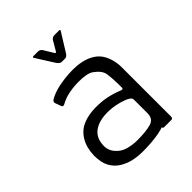

<svg xmlns="http://www.w3.org/2000/svg" viewBox="-197 -799 923 923"><g transform="rotate(-45 264.5 -337.5)"><path d="M349.5 -224.2Q299.5 -242.7 252.7 -243.2Q194.2 -244 159.5 -220.6Q124.8 -197.2 121.7 -149.7Q118.3 -115.2 140 -89.1Q161.7 -63 192.8 -54.7Q224 -46.3 253.8 -46.3Q314.3 -46.3 347.7 -56Q381 -65.7 381 -103.3V-197.7Q381 -212.2 349.5 -224.2ZM449.7 -108.5Q448.7 -53.8 421.4 -30.2Q394.2 -6.7 344.7 2.1Q295.2 10.8 235.7 10.8Q201.5 10.8 170.7 3.9Q139.8 -3 113.1 -19.8Q86.3 -36.5 70.7 -65.3Q55 -94.2 55 -142Q56.5 -193.5 77.8 -230Q99 -266.5 135.4 -282.8Q171.8 -299.2 223 -300Q262.3 -300.2 294.8 -294.1Q327.3 -288 370.3 -271.3Q380 -267.5 381 -276.7Q381.8 -334.5 375.8 -374.5Q371 -403.7 332.8 -430.3Q308 -445.8 250.3 -445.3Q211.5 -444.7 177.7 -436.7Q150.8 -430 128.5 -417.3Q115.8 -410.5 111.7 -423.2L101 -452.8Q98.3 -463.8 108.3 -469.8Q134 -486 174.8 -495.2Q225.7 -506 276.2 -506Q305.2 -506 331.6 -500.5Q358 -495 379.8 -483.4Q401.7 -471.8 416.8 -453.5Q431.8 -435.2 440.8 -406.7Q449.8 -378.2 449.8 -347ZM382.2 -153.7H449.8V-13Q449.7 0 439.2 0H390Q381 0 381 -11.2ZM242 -584.8 183 -678.2Q177.8 -686 188.7 -686H217.7Q231.7 -686 239.7 -674.2L269.8 -624.5Q274.3 -617.8 279.2 -624.5L308.3 -674.2Q316.3 -686 331.3 -686H360.7Q370.2 -686 366.3 -679.2L308.3 -585.8Q298.8 -569.8 286.2 -569.8H265.3Q252.5 -569.8 242 -584.8Z"/></g></svg>

Font: Vivano Light
Style: Regular
Weight: 300
Designer: Joe Prince, Josias Burgherr
Version: Version 2.064;September 19, 2022;FontCreator 14.0.0.2877 64-